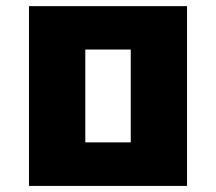

<svg xmlns="http://www.w3.org/2000/svg" viewBox="-20 -611 710 631"><path d="M75.2 -590.8H594.7V0H75.2ZM409.7 -143.1V-448.2H260.3V-143.1Z"/></svg>

Font: Heebo Black
Style: Regular
Weight: 900
Designer: Oded Ezer
Foundry: Meir Sadan
Version: Version 2.001; ttfautohint (v1.5.14-ce02) -l 8 -r 50 -G 200 